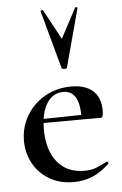

<svg xmlns="http://www.w3.org/2000/svg" viewBox="-53 -768 520 819"><g transform="rotate(-5 207.0 -359.0)"><path d="M33 -181Q33 -240 62 -289Q91 -338 141.5 -366.5Q192 -395 254 -395Q314 -395 346.5 -366Q379 -337 379 -280Q379 -265 376.5 -258Q374 -251 368 -251H286Q291 -375 218 -375Q173 -375 147.5 -334Q122 -293 122 -223Q122 -135 163 -83.5Q204 -32 279 -32Q307 -32 326 -39Q345 -46 376 -62L378 -63Q380 -63 382.5 -59Q385 -55 383 -53Q347 -19 310 -3.5Q273 12 230 12Q169 12 124.5 -15Q80 -42 56.5 -86Q33 -130 33 -181ZM92 -267 314 -271V-251L93 -250ZM163 -729 232 -601 300 -729Q302 -731 306.5 -730Q311 -729 310 -726L243 -477Q241 -472 232 -472Q223 -472 220 -477L152 -726Q151 -729 156.5 -730Q162 -731 163 -729Z"/></g></svg>

Font: Cormorant Garamond SemiBold
Style: Regular
Weight: 600
Designer: Christian Thalmann (Catharsis Fonts)
Foundry: Catharsis Fonts
Version: Version 4.000